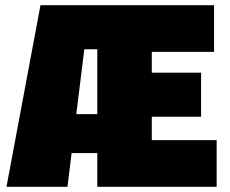

<svg xmlns="http://www.w3.org/2000/svg" viewBox="-20 -720 885 740"><path d="M5 0 136 -700H805V-520H565V-440H755V-270H565V-180H815V0H355V-130H256L240 0ZM274 -280H355V-530H305Z"/></svg>

Font: Tektur Black
Style: Regular
Weight: 900
Designer: Adam Jagosz
Foundry: Adam Jagosz
Version: Version 1.005;gftools[0.9.30]